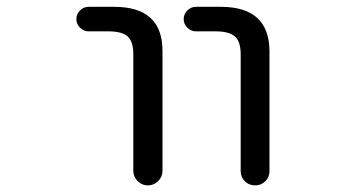

<svg xmlns="http://www.w3.org/2000/svg" viewBox="-20 -567 1040 566"><path d="M241.2 -474.6Q226.6 -474.6 215.8 -485.4Q205.1 -496.1 205.1 -510.7Q205.1 -525.4 215.8 -536.1Q226.6 -546.9 241.2 -546.9H316.4Q459 -546.9 459 -417V-63.5Q459 -45.9 446.3 -33.2Q433.6 -20.5 416 -20.5Q398.4 -20.5 385.7 -33.2Q373 -45.9 373 -63.5V-407.2Q373 -444.3 356.4 -459.5Q339.8 -474.6 298.8 -474.6ZM557.6 -474.6Q543 -474.6 532.2 -485.4Q521.5 -496.1 521.5 -510.7Q521.5 -525.4 532.2 -536.1Q543 -546.9 557.6 -546.9H630.9Q773.4 -546.9 774.4 -417V-62.5Q774.4 -44.9 762.2 -32.7Q750 -20.5 731.9 -20.5Q713.9 -20.5 701.7 -32.7Q689.5 -44.9 689.5 -62.5V-407.2Q689.5 -444.3 672.4 -459.5Q655.3 -474.6 615.2 -474.6Z"/></svg>

Font: Rounded-X Mgen+ 2m regular
Style: Regular
Weight: 400
Designer: [Source Han Sans]
Ryoko NISHIZUKA  (kana & ideographs); Paul D. Hunt (Latin, Greek & Cyrillic); Wenlong ZHANG  (bopomofo
Version: Version 1.059.20150602